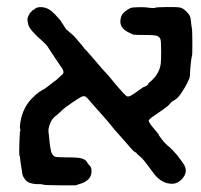

<svg xmlns="http://www.w3.org/2000/svg" viewBox="-20 -521 587 560"><path d="M535 -321 534 -303H535Q534 -303 533.5 -297.5Q533 -292 526 -278.5Q519 -265 515.5 -260Q512 -255 507 -247Q497 -233 489.5 -229.5Q482 -226 478 -221Q472 -212 444 -193.5Q416 -175 414 -170.5Q412 -166 425.5 -150Q439 -134 440.5 -132Q442 -130 443 -129V-128V-127Q444 -125 447 -121.5Q450 -118 452.5 -114Q455 -110 463 -102Q471 -94 472 -94Q473 -94 484 -82.5Q495 -71 500.5 -63.5Q506 -56 514 -45Q532 -20 509 3Q498 14 484 15Q451 16 427 -17Q422 -24 418.5 -28.5Q415 -33 406 -45Q397 -57 392.5 -61Q388 -65 384 -68.5Q380 -72 379.5 -72Q379 -72 379 -73.5Q379 -75 374 -77.5Q369 -80 361.5 -89Q354 -98 345 -108Q336 -118 333 -121.5Q330 -125 321 -135Q312 -145 305.5 -153.5Q299 -162 293.5 -168Q288 -174 283 -180Q278 -186 272 -192.5Q266 -199 258.5 -207.5Q251 -216 248 -219.5Q245 -223 239 -230Q233 -237 230 -239Q224 -242 217 -238.5Q210 -235 191 -222Q172 -209 165.5 -203.5Q159 -198 153 -192Q147 -186 144 -184Q132 -176 126 -160.5Q120 -145 121.5 -135.5Q123 -126 123.5 -117.5Q124 -109 125 -103Q126 -93 126.5 -92Q127 -91 128 -84Q130 -70 140 -64Q145 -62 177 -62Q209 -62 219.5 -58.5Q230 -55 233.5 -48.5Q237 -42 242 -37.5Q247 -33 247 -21Q247 7 208 17Q204 18 203.5 19Q203 20 159 19.5Q115 19 112.5 18.5Q110 18 106 17.5Q102 17 101.5 16.5Q101 16 87 16Q64 15 55 4.5Q46 -6 45 -14.5Q44 -23 42.5 -32Q41 -41 40 -47L38 -65Q34 -63 38 -135V-138Q40 -138 39.5 -142Q39 -146 38.5 -146.5Q38 -147 38 -152Q42 -201 72 -233Q76 -236 81 -241.5Q86 -247 87 -247Q88 -247 91 -250Q94 -253 98 -255Q102 -257 102.5 -258Q103 -259 104 -259Q107 -259 119 -268.5Q131 -278 136.5 -282Q142 -286 144.5 -288Q147 -290 149 -292Q151 -294 152.5 -295.5Q154 -297 155.5 -298Q157 -299 158 -300Q159 -301 159 -301Q158 -301 162 -304Q171 -311 154 -332Q150 -338 148 -341Q146 -344 137.5 -356.5Q129 -369 126 -374Q123 -379 122.5 -379.5Q122 -380 119 -385Q116 -390 105 -400Q66 -434 62.5 -449Q59 -464 60.5 -468.5Q62 -473 62.5 -474Q63 -475 64.5 -477.5Q66 -480 66.5 -481.5Q67 -483 70 -485.5Q73 -488 73 -489Q73 -490 78 -492.5Q83 -495 83.5 -496.5Q84 -498 93 -500Q114 -502 131 -488Q142 -478 151 -467.5Q160 -457 159.5 -456.5Q159 -456 163 -451Q174 -433 175.5 -433Q177 -433 182.5 -427.5Q188 -422 188 -422.5Q188 -423 190 -421Q195 -417 203 -407.5Q211 -398 217.5 -390.5Q224 -383 224.5 -381.5Q225 -380 228.5 -377Q232 -374 239.5 -365Q247 -356 256.5 -345.5Q266 -335 271.5 -328Q277 -321 287 -310.5Q297 -300 302 -293.5Q307 -287 318.5 -273.5Q330 -260 336.5 -253Q343 -246 348 -241.5Q353 -237 362.5 -242.5Q372 -248 385.5 -258Q399 -268 401 -268Q403 -268 408 -271.5Q413 -275 412.5 -276.5Q412 -278 420 -284Q446 -307 449 -337Q450 -344 450 -373.5Q450 -403 447.5 -408Q445 -413 439 -416Q433 -419 402.5 -419Q372 -419 369.5 -420Q367 -421 366.5 -421Q366 -421 365.5 -421.5Q365 -422 356 -426Q326 -440 332 -467Q334 -479 344 -487Q354 -495 360.5 -497.5Q367 -500 385.5 -500Q404 -500 405.5 -499.5Q407 -499 419 -498Q431 -497 433 -498.5Q435 -500 467 -500.5Q499 -501 507 -498.5Q515 -496 523 -488Q531 -480 533.5 -475Q536 -470 537 -458.5Q538 -447 539.5 -439.5Q541 -432 541 -397.5Q541 -363 540.5 -361.5Q540 -360 539 -354.5Q538 -349 537 -341Q536 -333 535 -321Z"/></svg>

Font: TT2020 Style E
Style: Regular
Weight: 400
Version: Version 00.2